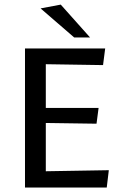

<svg xmlns="http://www.w3.org/2000/svg" viewBox="-20 -826 539 845"><path d="M90 -0.7V-612.7H442.9L433.5 -539.5L181.6 -543.4V-351H413.9L404.8 -281.6L181.6 -284.8V-72.3L458.9 -77L449.8 -0.7ZM376.4 -661.1H306.5L158.6 -789L247.4 -805.7Z"/></svg>

Font: Ancizar Sans Thin
Style: Regular
Weight: 100
Designer: Cesar Puertas, Viviana Monsalve, Julian Moncada, Julian Prieto, Jose Castro, Mariel Hernandez, Felipe Aragon, Sara Alarc
Version: Version 8.100